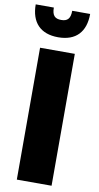

<svg xmlns="http://www.w3.org/2000/svg" viewBox="-105 -1011 542 1055"><g transform="rotate(10 166.5 -483.0)"><path d="M263.7 -735.8H69.8V0H263.7ZM208.5 -966.3C208.5 -920.9 190.9 -906.2 157.2 -906.2C123.5 -906.2 106 -920.9 106 -966.3H4.9C4.9 -866.2 58.1 -809.6 157.2 -809.6C256.3 -809.6 308.6 -866.2 308.6 -966.3Z"/></g></svg>

Font: Estedad Black
Style: Regular
Weight: 900
Designer: Amin Abedi
Version: Version 7.3